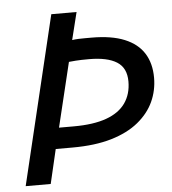

<svg xmlns="http://www.w3.org/2000/svg" viewBox="-51 -740 707 787"><g transform="rotate(-5 303.0 -346.5)"><path d="M23 0 189 -693H293L265 -580Q278 -582 291.5 -582.5Q305 -583 319 -583Q333 -583 345 -583Q427 -583 480.5 -561Q534 -539 560 -497.5Q586 -456 586 -397Q586 -345 565 -299Q544 -253 500 -217Q456 -181 388.5 -161Q321 -141 228 -141H159L126 0ZM180 -227H241Q322 -227 375 -246Q428 -265 454 -302Q480 -339 480 -391Q480 -447 441 -471.5Q402 -496 327 -496Q293 -496 272 -494.5Q251 -493 244 -492Z"/></g></svg>

Font: Ubuntu Sans Medium
Style: Italic
Weight: 500
Italic angle: -13.5°
Designer: Dalton Maag Ltd
Foundry: Dalton Maag Ltd
Version: Version 1.006